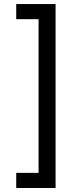

<svg xmlns="http://www.w3.org/2000/svg" viewBox="-20 -792 405 948"><path d="M60.1 136.2V61.5H170.4V-697.3H60.1V-772H254.4V136.2Z"/></svg>

Font: Adwaita Sans
Style: Regular
Weight: 400
Designer: Rasmus Andersson
Foundry: rsms
Version: Version 4.001;git-9221beed3